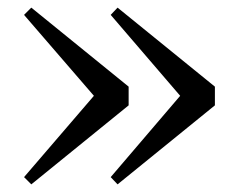

<svg xmlns="http://www.w3.org/2000/svg" viewBox="-20 -530 609 503"><path d="M288 -510 270 -491 452 -279 270 -66 288 -47 543 -254V-303ZM62 -510 43 -491 226 -279 43 -66 62 -47 317 -254V-303Z"/></svg>

Font: Noto Serif HK SemiBold
Style: Regular
Weight: 600
Designer: Ryoko NISHIZUKA 西塚涼子 (kana & ideographs); Frank Grießhammer (Latin, Greek & Cyrillic); Wenlong ZHANG 张文龙 (bopomofo); San
Foundry: Adobe
Version: Version 2.001;hotconv 1.1.0;makeotfexe 2.6.0